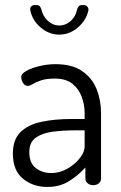

<svg xmlns="http://www.w3.org/2000/svg" viewBox="-20 -733 478 760"><path d="M167 7Q111 7 71 -25.5Q31 -58 31 -125Q31 -180 60.5 -209.5Q90 -239 142.5 -250.5Q195 -262 264 -262H315V-286Q315 -318 303.5 -349.5Q292 -381 266.5 -401.5Q241 -422 197 -422Q164 -422 143 -415Q122 -408 110 -400.5Q98 -393 90 -393Q78 -393 71 -405Q64 -417 64 -428Q64 -441 84.5 -452.5Q105 -464 136.5 -471.5Q168 -479 199 -479Q266 -479 305.5 -451.5Q345 -424 362.5 -380Q380 -336 380 -286V-26Q380 -15 371.5 -7.5Q363 0 348 0Q336 0 327 -7.5Q318 -15 318 -26V-70Q292 -41 255 -17Q218 7 167 7ZM183 -48Q216 -48 246 -65Q276 -82 295.5 -106.5Q315 -131 315 -153V-217H273Q228 -217 187.5 -211.5Q147 -206 121.5 -188Q96 -170 96 -131Q96 -88 121.5 -68Q147 -48 183 -48ZM215 -596Q174 -596 141 -624Q108 -652 100 -692Q98 -702 103.5 -707.5Q109 -713 118 -713H125Q133 -713 137.5 -708Q142 -703 144 -695Q150 -668 170 -650Q190 -632 215 -632Q240 -632 260 -650Q280 -668 285 -695Q287 -703 291.5 -708Q296 -713 304 -713H311Q320 -713 325.5 -707Q331 -701 330 -692Q321 -652 288 -624Q255 -596 215 -596Z"/></svg>

Font: Dosis ExtraLight
Style: Regular
Weight: 400
Version: Version 3.001; ttfautohint (v1.8.2)